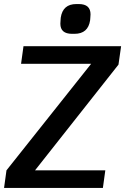

<svg xmlns="http://www.w3.org/2000/svg" viewBox="-30 -928 630 948"><path d="M555 -609 143 -87H490L478 0H-10L2 -87L420 -613H74L86 -700H568ZM268 -811Q268 -822 269 -828L270 -841Q280 -908 347 -908H359Q417 -908 417 -857Q417 -847 416 -841L415 -828Q405 -761 338 -761H326Q268 -761 268 -811Z"/></svg>

Font: Krub SemiBold
Style: Italic
Weight: 600
Italic angle: -8°
Designer: Ekaluck Peanpanawate
Foundry: Cadson Demak Co.,Ltd.
Version: Version 1.000; ttfautohint (v1.6)